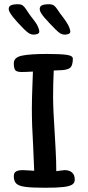

<svg xmlns="http://www.w3.org/2000/svg" viewBox="-20 -884 413 904"><path d="M115 -822Q120 -814 124.5 -808.5Q129 -803 132 -799Q135 -795 142.5 -785Q150 -775 155 -766Q165 -746 165 -735Q165 -728 157 -724.5Q149 -721 138 -721Q128 -721 118.5 -726Q109 -731 94 -746Q21 -819 21 -841Q21 -854 31.5 -859Q42 -864 64 -864Q80 -864 87.5 -858Q95 -852 103 -840Q111 -828 115 -822ZM262 -822 278 -801Q293 -781 301 -766Q311 -746 311 -735Q311 -728 303.5 -724.5Q296 -721 284 -721Q274 -721 265 -726Q256 -731 241 -746Q210 -777 188.5 -802Q167 -827 167 -841Q167 -854 177.5 -859Q188 -864 210 -864Q226 -864 234 -858Q242 -852 250 -840Q258 -828 262 -822ZM230 -429Q230 -368 238 -250Q239 -232 242 -177.5Q245 -123 245 -78Q255 -79 266.5 -81Q278 -83 284 -83Q306 -83 319 -72Q332 -61 332 -38Q332 -23 320 -15Q308 -7 278.5 -3.5Q249 0 193 0Q131 0 100 -4Q69 -8 57 -19.5Q45 -31 45 -54Q45 -71 56 -77Q67 -83 87 -83L108 -82L141 -80L136 -198Q130 -294 130 -374Q130 -417 133 -492L135 -547Q101 -545 82 -545Q60 -545 52.5 -553Q45 -561 45 -586Q45 -614 83.5 -622Q122 -630 201 -630Q262 -630 292.5 -626Q323 -622 323 -608Q323 -574 308.5 -563.5Q294 -553 253 -553L233 -552Q230 -488 230 -429Z"/></svg>

Font: Itim
Style: Regular
Weight: 400
Designer: Suppakit Chalermlarp
Version: Version 1.002g